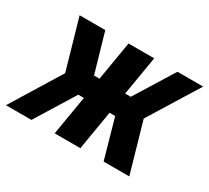

<svg xmlns="http://www.w3.org/2000/svg" viewBox="-135 -708 966 887"><g transform="rotate(30 348.0 -265.0)"><path d="M-25 0H111L240 -209H270L235 0H372L407 -209H437L496 0H633L557 -265L721 -530H584L455 -322H425L460 -530H323L288 -322H259L199 -530H62L138 -265Z"/></g></svg>

Font: Iosevka Sparkle XBdObl
Style: Regular
Weight: 800
Italic angle: -9°
Designer: Belleve Invis
Foundry: Belleve Invis
Version: Version 4.5.0; ttfautohint (v1.8.3)